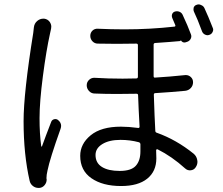

<svg xmlns="http://www.w3.org/2000/svg" viewBox="-20 -832 1040 894"><path d="M137.7 -704.1Q139.6 -722.7 153.3 -734.4Q166 -745.1 181.6 -745.1Q183.6 -745.1 185.5 -745.1Q202.1 -743.2 211.9 -729.5Q218.8 -718.8 218.8 -708Q218.8 -703.1 217.8 -698.2Q214.8 -685.5 212.9 -675.8Q195.3 -596.7 179.7 -477.1Q164.1 -357.4 164.1 -281.2Q164.1 -210 171.9 -151.4Q171.9 -149.4 173.3 -149.4Q174.8 -149.4 175.8 -151.4Q191.4 -195.3 218.8 -265.6Q222.7 -274.4 232.4 -276.9Q242.2 -279.3 250 -273.4Q264.6 -261.7 264.6 -246.1Q264.6 -239.3 261.7 -231.4Q211.9 -91.8 201.2 -38.1Q196.3 -17.6 196.3 -2Q196.3 1 197.3 3.9Q197.3 18.6 187.5 30.3Q177.7 42 163.1 43Q161.1 43 159.2 43Q145.5 43 134.8 35.2Q122.1 26.4 118.2 10.7Q89.8 -112.3 89.8 -267.6Q89.8 -398.4 134.8 -678.7Q136.7 -693.4 137.7 -704.1ZM633.8 -127Q633.8 -147.5 633.8 -161.1Q632.8 -168 626 -169.9Q585 -180.7 541 -180.7Q488.3 -180.7 456.5 -161.1Q424.8 -141.6 424.8 -110.4Q424.8 -73.2 454.6 -54.7Q484.4 -36.1 537.1 -36.1Q590.8 -36.1 612.3 -60.1Q633.8 -84 633.8 -127ZM842.8 -482.4Q857.4 -483.4 868.2 -473.6Q878.9 -463.9 878.9 -449.2Q878.9 -433.6 868.7 -422.4Q858.4 -411.1 842.8 -409.2Q781.2 -403.3 703.1 -398.4Q696.3 -398.4 696.3 -390.6Q697.3 -357.4 699.7 -294.9Q702.1 -232.4 703.1 -223.6Q703.1 -215.8 710 -213.9Q800.8 -181.6 881.8 -116.2Q895.5 -104.5 898.4 -86.9Q899.4 -83 899.4 -79.1Q899.4 -65.4 891.6 -53.7Q883.8 -41 868.7 -39.1Q853.5 -37.1 841.8 -47.9Q780.3 -103.5 713.9 -136.7Q710.9 -137.7 709 -136.2Q707 -134.8 707 -132.8Q708 -119.1 708 -94.7Q708 -34.2 665.5 0Q623 34.2 543.9 34.2Q458 34.2 405.8 -2Q353.5 -38.1 353.5 -106.4Q353.5 -162.1 402.3 -202.1Q451.2 -242.2 543 -242.2Q579.1 -242.2 623 -236.3Q626 -235.4 627.9 -237.3Q629.9 -239.3 629.9 -242.2Q625 -328.1 623 -388.7Q623 -395.5 615.2 -395.5Q568.4 -394.5 524.4 -394.5Q469.7 -394.5 420.9 -396.5Q405.3 -396.5 394.5 -408.2Q383.8 -419.9 383.8 -434.6Q383.8 -450.2 395 -460.4Q406.2 -470.7 420.9 -469.7Q483.4 -465.8 550.8 -465.8Q582 -465.8 614.3 -466.8Q622.1 -466.8 622.1 -474.6V-622.1Q622.1 -628.9 614.3 -628.9Q569.3 -627.9 524.4 -627.9Q479.5 -627.9 435.5 -628.9Q420.9 -628.9 410.6 -639.6Q400.4 -650.4 400.4 -665Q400.4 -679.7 410.6 -689.5Q420.9 -699.2 435.5 -698.2Q498 -695.3 559.6 -695.3Q677.7 -695.3 792 -708Q798.8 -709 795.9 -715.8Q789.1 -732.4 782.2 -748Q778.3 -757.8 781.7 -766.6Q785.2 -775.4 794.9 -778.3Q805.7 -781.2 815.4 -777.3Q825.2 -773.4 830.1 -763.7Q854.5 -711.9 869.1 -671.9Q873 -662.1 868.2 -651.9Q863.3 -641.6 852.5 -637.7L843.8 -634.8Q836.9 -632.8 831.1 -635.7Q825.2 -638.7 822.3 -644.5V-646.5Q822.3 -640.6 816.4 -640.6Q776.4 -636.7 702.1 -631.8Q695.3 -630.9 695.3 -624V-477.5Q695.3 -469.7 702.1 -470.7Q767.6 -474.6 842.8 -482.4ZM882.8 -778.3Q880.9 -783.2 880.9 -788.1Q880.9 -792 881.8 -796.9Q885.7 -806.6 895.5 -809.6Q900.4 -811.5 905.3 -811.5Q911.1 -811.5 916 -808.6Q926.8 -804.7 931.6 -794.9Q950.2 -754.9 970.7 -702.1Q972.7 -698.2 972.7 -693.4Q972.7 -688.5 969.7 -682.6Q964.8 -672.9 955.1 -669.9Q950.2 -668 946.3 -668Q940.4 -668 934.6 -670.9Q924.8 -675.8 920.9 -685.5Q899.4 -744.1 882.8 -778.3Z"/></svg>

Font: Gen Jyuu Gothic Regular
Style: Regular
Weight: 400
Designer: [Source Han Sans]
Ryoko NISHIZUKA  (kana & ideographs); Paul D. Hunt (Latin, Greek & Cyrillic); Wenlong ZHANG  (bopomofo
Version: Version 1.002.20150607